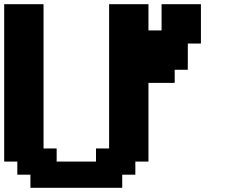

<svg xmlns="http://www.w3.org/2000/svg" viewBox="-20 -895 1102 915"><path d="M125 0H562.5V-62.5H625V-125H687.5V-500H812.5V-562.5H875V-687.5H937.5V-875H750V-750H687.5V-875H500V-187.5H437.5V-125H250V-187.5H187.5V-875H0V-125H62.5V-62.5H125Z"/></svg>

Font: Faithful 32x
Style: Semibold
Weight: 400
Foundry: Faithful Resource Pack
Version: Version 1.0; January 27, 2023